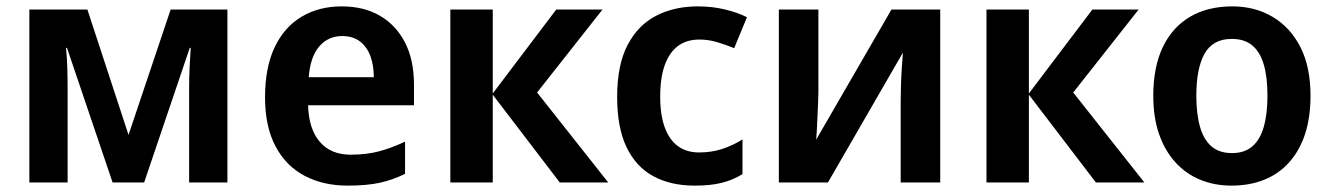

<svg xmlns="http://www.w3.org/2000/svg" viewBox="-20 -572 4173 602"><path d="M693 -542V0H573V-296Q573 -329 574.5 -361Q576 -393 578 -422H575L432 0H333L190 -422H187Q190 -393 191 -361Q192 -329 192 -292V0H72V-542H254L383 -149L515 -542Z M1051 -552Q1121 -552 1171.5 -522.5Q1222 -493 1250 -438.5Q1278 -384 1278 -306V-242H946Q948 -168 982.5 -127.5Q1017 -87 1080 -87Q1129 -87 1168.5 -97.5Q1208 -108 1250 -128V-27Q1212 -8 1171 1Q1130 10 1070 10Q994 10 935.5 -20.5Q877 -51 844 -113Q811 -175 811 -267Q811 -360 841 -423.5Q871 -487 925.5 -519.5Q980 -552 1051 -552ZM1053 -459Q1009 -459 981 -426.5Q953 -394 948 -330H1152Q1152 -368 1141 -397Q1130 -426 1108 -442.5Q1086 -459 1053 -459Z M1724 -542H1869L1664 -282L1887 0H1735L1525 -275V0H1392V-542H1525V-279Z M2158 10Q2083 10 2028.5 -19.5Q1974 -49 1944.5 -110.5Q1915 -172 1915 -268Q1915 -368 1947.5 -430.5Q1980 -493 2037 -522.5Q2094 -552 2168 -552Q2214 -552 2254.5 -542Q2295 -532 2322 -518L2282 -421Q2255 -432 2228 -440Q2201 -448 2173 -448Q2133 -448 2106 -428Q2079 -408 2064.5 -368.5Q2050 -329 2050 -269Q2050 -211 2064.5 -172Q2079 -133 2106 -113.5Q2133 -94 2172 -94Q2211 -94 2244.5 -105Q2278 -116 2308 -135V-26Q2277 -7 2242 1.5Q2207 10 2158 10Z M2546 -284Q2546 -270 2545 -248.5Q2544 -227 2543 -203.5Q2542 -180 2541 -161.5Q2540 -143 2539 -134L2775 -542H2928V0H2804V-255Q2804 -278 2805 -308Q2806 -338 2808 -365.5Q2810 -393 2811 -407L2576 0H2422V-542H2546Z M3405 -542H3550L3345 -282L3568 0H3416L3206 -275V0H3073V-542H3206V-279Z M4089 -272Q4089 -204 4072 -152Q4055 -100 4022.5 -63.5Q3990 -27 3944 -8.5Q3898 10 3841 10Q3788 10 3743 -8.5Q3698 -27 3665 -63.5Q3632 -100 3614 -152Q3596 -204 3596 -272Q3596 -362 3626 -424.5Q3656 -487 3711.5 -519.5Q3767 -552 3844 -552Q3915 -552 3970.5 -519Q4026 -486 4057.5 -424Q4089 -362 4089 -272ZM3731 -272Q3731 -215 3742.5 -174.5Q3754 -134 3778.5 -113Q3803 -92 3843 -92Q3882 -92 3906.5 -113Q3931 -134 3942.5 -174.5Q3954 -215 3954 -272Q3954 -330 3942.5 -369.5Q3931 -409 3906.5 -429.5Q3882 -450 3842 -450Q3783 -450 3757 -404Q3731 -358 3731 -272Z"/></svg>

Font: Noto Sans Display SemiBold
Style: Regular
Weight: 600
Designer: Monotype Design Team
Foundry: Monotype Imaging Inc.
Version: Version 2.003